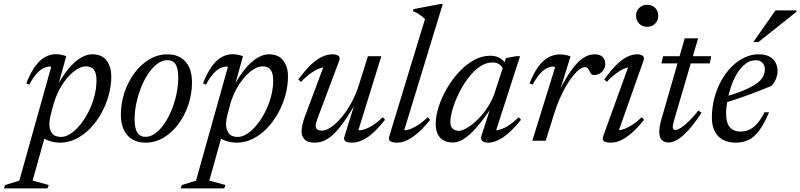

<svg xmlns="http://www.w3.org/2000/svg" viewBox="-110 -736 4184 1004"><path d="M156.5 -140.5Q151 -119 149.5 -106Q148 -93 148 -85.5Q148 -58.5 162 -39.2Q176 -20 209.5 -20Q233.5 -20 259 -36.8Q284.5 -53.5 308.8 -83Q333 -112.5 352.2 -150.2Q371.5 -188 383 -230.5Q394.5 -273 394.5 -315.5Q394.5 -353 381.2 -371Q368 -389 340 -389Q319.5 -389 298.8 -377.5Q278 -366 258.2 -346.5Q238.5 -327 221.2 -301.8Q204 -276.5 191.2 -249Q178.5 -221.5 171 -195ZM91.5 -41 129.5 -38 60.5 208.5 145 231.5 138.5 249H-89.5L-83 231.5L-9 208.5L157 -383.5Q157 -385.5 156 -386.8Q155 -388 152.5 -388Q136 -388 118.5 -380Q101 -372 82.2 -351.5Q63.5 -331 43 -293.5L27.5 -300Q50.5 -358.5 75.5 -391.5Q100.5 -424.5 127.2 -438.5Q154 -452.5 181.5 -452.5Q196 -452.5 209.5 -449.8Q223 -447 236.5 -442.5L186.5 -260.5L182 -273Q215.5 -337.5 248.5 -376.8Q281.5 -416 312.8 -434Q344 -452 371.5 -452Q424 -452 448 -418.5Q472 -385 472 -338Q472 -286 457.8 -235.8Q443.5 -185.5 418.5 -141.2Q393.5 -97 360 -63Q326.5 -29 286.8 -9.5Q247 10 204 10Q170 10 138.2 -2.8Q106.5 -15.5 91.5 -41Z M766 -452Q806 -452 834.8 -434.8Q863.5 -417.5 878.8 -385Q894 -352.5 894 -305.5Q894 -245.5 875.2 -189Q856.5 -132.5 823.2 -87.8Q790 -43 745.8 -16.5Q701.5 10 650 10Q610.5 10 581.8 -7.2Q553 -24.5 537.5 -57.2Q522 -90 522 -136Q522 -196.5 541 -253Q560 -309.5 593.2 -354.2Q626.5 -399 670.8 -425.5Q715 -452 766 -452ZM651.5 -20.5Q677.5 -20.5 702.5 -39Q727.5 -57.5 749.2 -89Q771 -120.5 787.2 -160.5Q803.5 -200.5 812.8 -244.2Q822 -288 822 -330.5Q822 -377 808.5 -399.2Q795 -421.5 765 -421.5Q738.5 -421.5 713.5 -403Q688.5 -384.5 666.8 -353Q645 -321.5 628.8 -281.2Q612.5 -241 603.2 -197.2Q594 -153.5 594 -111.5Q594 -65.5 607.8 -43Q621.5 -20.5 651.5 -20.5Z M1080.5 -140.5Q1075 -119 1073.5 -106Q1072 -93 1072 -85.5Q1072 -58.5 1086 -39.2Q1100 -20 1133.5 -20Q1157.5 -20 1183 -36.8Q1208.5 -53.5 1232.8 -83Q1257 -112.5 1276.2 -150.2Q1295.5 -188 1307 -230.5Q1318.5 -273 1318.5 -315.5Q1318.5 -353 1305.2 -371Q1292 -389 1264 -389Q1243.5 -389 1222.8 -377.5Q1202 -366 1182.2 -346.5Q1162.5 -327 1145.2 -301.8Q1128 -276.5 1115.2 -249Q1102.5 -221.5 1095 -195ZM1015.5 -41 1053.5 -38 984.5 208.5 1069 231.5 1062.5 249H834.5L841 231.5L915 208.5L1081 -383.5Q1081 -385.5 1080 -386.8Q1079 -388 1076.5 -388Q1060 -388 1042.5 -380Q1025 -372 1006.2 -351.5Q987.5 -331 967 -293.5L951.5 -300Q974.5 -358.5 999.5 -391.5Q1024.5 -424.5 1051.2 -438.5Q1078 -452.5 1105.5 -452.5Q1120 -452.5 1133.5 -449.8Q1147 -447 1160.5 -442.5L1110.5 -260.5L1106 -273Q1139.5 -337.5 1172.5 -376.8Q1205.5 -416 1236.8 -434Q1268 -452 1295.5 -452Q1348 -452 1372 -418.5Q1396 -385 1396 -338Q1396 -286 1381.8 -235.8Q1367.5 -185.5 1342.5 -141.2Q1317.5 -97 1284 -63Q1250.5 -29 1210.8 -9.5Q1171 10 1128 10Q1094 10 1062.2 -2.8Q1030.5 -15.5 1015.5 -41Z M1690.5 -20 1744 -192H1747.5Q1711 -129.5 1681.5 -89.5Q1652 -49.5 1627 -28Q1602 -6.5 1580 1.8Q1558 10 1535.5 10Q1499 10 1483 -6.5Q1467 -23 1467 -50.5Q1467 -66.5 1472 -87Q1477 -107.5 1486.5 -132.5L1588.5 -405L1601.5 -385Q1586 -387 1563.8 -379.2Q1541.5 -371.5 1516.2 -353.8Q1491 -336 1464 -307.5L1450 -320.5Q1486.5 -370 1517.5 -398.8Q1548.5 -427.5 1575.8 -439.8Q1603 -452 1627.5 -452Q1650 -452 1660 -443.8Q1670 -435.5 1664 -419L1550 -115.5Q1546 -104.5 1543.5 -95Q1541 -85.5 1541 -78.5Q1541 -65.5 1549 -59.2Q1557 -53 1574 -53Q1595.5 -53 1622.2 -71.5Q1649 -90 1676.5 -123Q1704 -156 1727.8 -199.5Q1751.5 -243 1767 -292.5L1814 -442H1884L1759.5 -40.5L1758.5 -55.5Q1774 -53 1795.5 -59.8Q1817 -66.5 1841.8 -82.5Q1866.5 -98.5 1891.5 -123L1903.5 -109.5Q1849 -41 1807.8 -15.5Q1766.5 10 1732.5 10Q1705.5 10 1696 2.5Q1686.5 -5 1690.5 -20Z M2112.5 -637Q2103.5 -645.5 2094.5 -652.2Q2085.5 -659 2074.5 -665.5Q2063.5 -672 2049 -677.5L2052.5 -688.5L2195.5 -715.5H2205.5L1999.5 -41L1993 -56Q2008 -53 2029 -59.2Q2050 -65.5 2075 -81.5Q2100 -97.5 2127 -123L2139.5 -109.5Q2103 -64.5 2072.2 -38.5Q2041.5 -12.5 2015.8 -1.2Q1990 10 1967.5 10Q1942.5 10 1931.2 2.5Q1920 -5 1925.5 -23Z M2407 -24 2460.5 -190.5H2472Q2433 -132.5 2402 -93.8Q2371 -55 2345.5 -32.5Q2320 -10 2298.8 -0.5Q2277.5 9 2258 9Q2231 9 2211 -1.2Q2191 -11.5 2179.8 -33Q2168.5 -54.5 2168.5 -89Q2168.5 -129.5 2183.8 -177.5Q2199 -225.5 2226.2 -272.5Q2253.5 -319.5 2289.2 -358.5Q2325 -397.5 2367 -421Q2409 -444.5 2453.5 -444.5Q2482.5 -444.5 2502.2 -433.2Q2522 -422 2538 -399.5L2521 -375Q2515 -389.5 2501 -399.5Q2487 -409.5 2465.5 -409.5Q2430 -409.5 2397.5 -386.5Q2365 -363.5 2337.2 -326.5Q2309.5 -289.5 2289 -247.2Q2268.5 -205 2256.8 -165.2Q2245 -125.5 2245 -97.5Q2245 -74 2257.5 -63Q2270 -52 2289 -52Q2305 -52 2329.2 -65.5Q2353.5 -79 2380.2 -103.5Q2407 -128 2431.5 -162.8Q2456 -197.5 2473 -239.5L2536 -432.5L2588.5 -442H2609.5L2478.5 -37L2469.5 -55.5Q2485.5 -52.5 2507 -59.2Q2528.5 -66 2553 -82.2Q2577.5 -98.5 2602.5 -123L2614.5 -109.5Q2559.5 -42.5 2518.5 -16.2Q2477.5 10 2443.5 10Q2421.5 10 2411.8 0.8Q2402 -8.5 2407 -24Z M2792.5 -383.5Q2791.5 -385.5 2789.8 -386.8Q2788 -388 2784.5 -388Q2768 -388 2750.8 -380Q2733.5 -372 2714.8 -351.5Q2696 -331 2675 -293.5L2659 -300Q2682.5 -358.5 2707.8 -391.2Q2733 -424 2760.8 -437.8Q2788.5 -451.5 2817 -451.5Q2827 -451.5 2836.5 -450.2Q2846 -449 2855 -447Q2864 -445 2873.5 -441.5L2818 -263H2815.5Q2850 -331 2880.5 -372.5Q2911 -414 2940 -433Q2969 -452 2998.5 -452Q3027.5 -452 3041.2 -438Q3055 -424 3055 -402Q3055 -385 3046.5 -371.5Q3038 -358 3024.5 -350.8Q3011 -343.5 2995 -343.5Q2988 -343.5 2983 -348Q2978 -352.5 2973 -363.5Q2968 -375 2962.5 -380Q2957 -385 2949.5 -385Q2936.5 -385 2920.2 -373Q2904 -361 2886.2 -339.2Q2868.5 -317.5 2851 -287.2Q2833.5 -257 2817.2 -220.8Q2801 -184.5 2788.5 -143.5L2743.5 0H2673.5Z M3044 -23 3179 -396.5 3192.5 -385Q3177 -386 3156.2 -377.8Q3135.5 -369.5 3111.8 -352.2Q3088 -335 3063.5 -308L3050 -320.5Q3086.5 -371.5 3116.5 -400Q3146.5 -428.5 3172.5 -440.2Q3198.5 -452 3221.5 -452Q3243 -452 3252 -443.2Q3261 -434.5 3255 -419L3120 -37L3111 -56Q3126.5 -53 3147.2 -59.2Q3168 -65.5 3193.2 -81.2Q3218.5 -97 3245.5 -123L3258 -109.5Q3221.5 -64.5 3190.8 -38.5Q3160 -12.5 3134.2 -1.2Q3108.5 10 3085.5 10Q3057.5 10 3047.8 2Q3038 -6 3044 -23ZM3216 -654Q3216 -670 3223.5 -682.8Q3231 -695.5 3243.8 -703.2Q3256.5 -711 3274 -711Q3300.5 -711 3316.2 -694.5Q3332 -678 3332 -654Q3332 -637.5 3324.8 -624.5Q3317.5 -611.5 3304.5 -603.8Q3291.5 -596 3274 -596Q3248 -596 3232 -612.8Q3216 -629.5 3216 -654Z M3348.5 -404.5 3357.5 -442H3609L3601.5 -404.5ZM3415 -107.5Q3412.5 -99.5 3411 -93Q3409.5 -86.5 3408.8 -81.5Q3408 -76.5 3408 -72.5Q3408 -64 3411.5 -60Q3415 -56 3421 -56Q3432 -56 3450.5 -67.8Q3469 -79.5 3492.5 -102Q3516 -124.5 3541.5 -158L3558.5 -146.5Q3534 -108.5 3510.8 -79.8Q3487.5 -51 3465.8 -31Q3444 -11 3424 -1Q3404 9 3386 9Q3364.5 9 3351 -3.5Q3337.5 -16 3337.5 -46.5Q3337.5 -59.5 3340.2 -77.2Q3343 -95 3351 -120.5L3470.5 -535.5H3540.5Z M3842.5 -421Q3812.5 -421 3788 -402Q3763.5 -383 3744.5 -352Q3725.5 -321 3713 -284Q3700.5 -247 3693.8 -210Q3687 -173 3687 -143Q3687 -91.5 3707.2 -69.8Q3727.5 -48 3761.5 -48Q3785 -48 3806.2 -57Q3827.5 -66 3847.8 -87.8Q3868 -109.5 3887.5 -149H3911.5Q3885.5 -87.5 3859.5 -52.8Q3833.5 -18 3804 -4Q3774.5 10 3737 10Q3699 10 3671 -4.8Q3643 -19.5 3627.8 -48.8Q3612.5 -78 3612.5 -120.5Q3612.5 -173 3625.2 -222.2Q3638 -271.5 3661 -313Q3684 -354.5 3714.8 -385.8Q3745.5 -417 3781.8 -434.5Q3818 -452 3857 -452Q3892 -452 3913.8 -440Q3935.5 -428 3945.8 -408.2Q3956 -388.5 3956 -365.5Q3956 -344 3947.2 -322.5Q3938.5 -301 3924 -287Q3898 -276 3868.5 -264.2Q3839 -252.5 3807.8 -241Q3776.5 -229.5 3744.5 -218.8Q3712.5 -208 3680 -198L3682 -230Q3732 -244.5 3767.8 -258.8Q3803.5 -273 3827.2 -286.8Q3851 -300.5 3864.5 -314.8Q3878 -329 3883.8 -343.2Q3889.5 -357.5 3889.5 -372.5Q3889.5 -387 3884 -397.8Q3878.5 -408.5 3868.2 -414.8Q3858 -421 3842.5 -421ZM3829.5 -516.5 3945 -681.5H4054.5V-674L3856.5 -516.5Z"/></svg>

Font: Newsreader 28pt
Style: Italic
Weight: 400
Italic angle: -17°
Version: Version 1.003